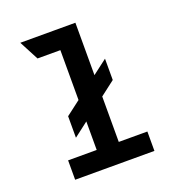

<svg xmlns="http://www.w3.org/2000/svg" viewBox="-131 -831 877 940"><g transform="rotate(-20 308.0 -361.0)"><path d="M175 -192V-304L441 -507V-396ZM250 0V-722H365V0ZM101 0V-101H514V0ZM131 -621 78 -722H365V-621Z"/></g></svg>

Font: Overpass Mono
Style: Bold
Weight: 700
Monospace: yes
Designer: Delve Withrington, Dave Bailey
Foundry: Delve Fonts LLC
Version: Version 4.000